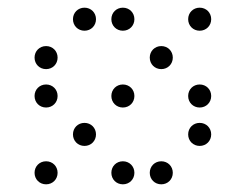

<svg xmlns="http://www.w3.org/2000/svg" viewBox="-20 -500 640 500"><path d="M200 -420C217 -420 230 -433 230 -450C230 -467 217 -480 200 -480C183 -480 170 -467 170 -450C170 -433 183 -420 200 -420ZM300 -420C317 -420 330 -433 330 -450C330 -467 317 -480 300 -480C283 -480 270 -467 270 -450C270 -433 283 -420 300 -420ZM500 -420C517 -420 530 -433 530 -450C530 -467 517 -480 500 -480C483 -480 470 -467 470 -450C470 -433 483 -420 500 -420ZM100 -320C117 -320 130 -333 130 -350C130 -367 117 -380 100 -380C83 -380 70 -367 70 -350C70 -333 83 -320 100 -320ZM400 -320C417 -320 430 -333 430 -350C430 -367 417 -380 400 -380C383 -380 370 -367 370 -350C370 -333 383 -320 400 -320ZM100 -220C117 -220 130 -233 130 -250C130 -267 117 -280 100 -280C83 -280 70 -267 70 -250C70 -233 83 -220 100 -220ZM300 -220C317 -220 330 -233 330 -250C330 -267 317 -280 300 -280C283 -280 270 -267 270 -250C270 -233 283 -220 300 -220ZM500 -220C517 -220 530 -233 530 -250C530 -267 517 -280 500 -280C483 -280 470 -267 470 -250C470 -233 483 -220 500 -220ZM200 -120C217 -120 230 -133 230 -150C230 -167 217 -180 200 -180C183 -180 170 -167 170 -150C170 -133 183 -120 200 -120ZM500 -120C517 -120 530 -133 530 -150C530 -167 517 -180 500 -180C483 -180 470 -167 470 -150C470 -133 483 -120 500 -120ZM100 -20C117 -20 130 -33 130 -50C130 -67 117 -80 100 -80C83 -80 70 -67 70 -50C70 -33 83 -20 100 -20ZM300 -20C317 -20 330 -33 330 -50C330 -67 317 -80 300 -80C283 -80 270 -67 270 -50C270 -33 283 -20 300 -20ZM400 -20C417 -20 430 -33 430 -50C430 -67 417 -80 400 -80C383 -80 370 -67 370 -50C370 -33 383 -20 400 -20Z"/></svg>

Font: TINY 5x3 60
Style: Regular
Weight: 150
Designer: Jack Halten Fahnestock
Foundry: Velvetyne Type Foundry
Version: Version 1.002;hotconv 1.0.109;makeotfexe 2.5.65596